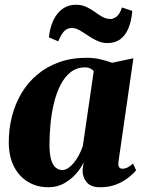

<svg xmlns="http://www.w3.org/2000/svg" viewBox="-20 -778 606 809"><path d="M479.5 -99Q477 -80.5 481.8 -73.8Q486.5 -67 496 -67Q506 -67 516.2 -71.8Q526.5 -76.5 540.5 -89L553.5 -60.5Q541.5 -45.5 520 -28.8Q498.5 -12 469 -0.5Q439.5 11 402.5 11Q362 11 344.5 -11Q327 -33 328 -62L332.5 -94Q321.5 -70 300.5 -46Q279.5 -22 250.2 -5.5Q221 11 184 11Q136 11 98.2 -11.5Q60.5 -34 38.8 -76.5Q17 -119 17 -179Q17 -235.5 30.5 -288Q44 -340.5 70.5 -385.2Q97 -430 136.8 -463.5Q176.5 -497 228.8 -515.8Q281 -534.5 345.5 -534.5Q376 -534.5 403.5 -528Q431 -521.5 452.5 -513.5L542 -532.5ZM375 -478.5Q370.5 -484 361.5 -489Q352.5 -494 338.5 -494Q302.5 -494 276.8 -473.2Q251 -452.5 233.8 -417.8Q216.5 -383 206.5 -340Q196.5 -297 192.5 -252.5Q188.5 -208 188.5 -168Q188.5 -127.5 195.8 -104.2Q203 -81 215.5 -71.2Q228 -61.5 243 -61.5Q254.5 -61.5 266.8 -69.5Q279 -77.5 290.5 -91.2Q302 -105 312 -123.5Q322 -142 329 -162.5ZM186 -620.5Q190.5 -663 205.5 -693.8Q220.5 -724.5 244.2 -741.2Q268 -758 299.5 -758Q324 -758 343.5 -749Q363 -740 379.5 -727.8Q396 -715.5 412 -706.8Q428 -698 445.5 -698Q458 -698 471.2 -708Q484.5 -718 494 -746.5L537.5 -732Q534 -691 521.8 -660.5Q509.5 -630 487.5 -613.2Q465.5 -596.5 432.5 -596.5Q410.5 -596.5 389.8 -606Q369 -615.5 350.5 -628.2Q332 -641 315.2 -650.5Q298.5 -660 283 -660Q263.5 -660 250.5 -646.8Q237.5 -633.5 225.5 -604Z"/></svg>

Font: Merriweather 96pt Black
Style: Italic
Weight: 900
Italic angle: -7.8°
Version: Version 2.101